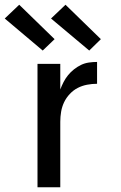

<svg xmlns="http://www.w3.org/2000/svg" viewBox="-38 -789 508 809"><path d="M120 0V-520H216V-412Q222 -428 230 -443.5Q238 -459 249 -472.5Q260 -486 274 -497Q288 -508 303.5 -515.5Q319 -523 336.5 -525.5Q354 -528 371 -528V-436Q350 -436 329 -432Q308 -428 289.5 -418.5Q271 -409 256 -393Q241 -377 232 -358Q223 -339 219.5 -318Q216 -297 216 -276V0ZM338 -576 177 -711 238 -769 387 -624ZM142 -576 -18 -711 43 -769 192 -624Z"/></svg>

Font: Iosevka Aile Medium
Style: Regular
Weight: 500
Designer: Belleve Invis
Foundry: Belleve Invis
Version: Version 27.3.5; ttfautohint (v1.8.4)